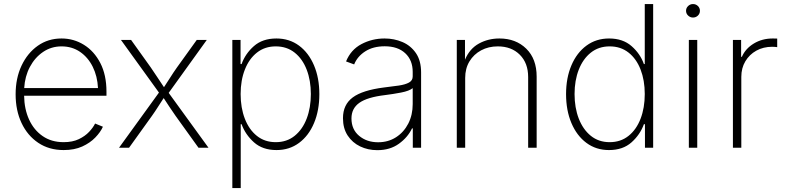

<svg xmlns="http://www.w3.org/2000/svg" viewBox="-20 -748 3981 972"><path d="M302.2 11.7Q228.5 11.7 173.8 -24.9Q119.1 -61.5 89.1 -125.2Q59.1 -189 59.1 -270.5Q59.1 -352.1 89.1 -415.8Q119.1 -479.5 171.4 -516.4Q223.6 -553.2 291.5 -553.2Q353 -553.2 404.8 -521.2Q456.5 -489.3 487.8 -429Q519 -368.7 519 -283.7V-263.2H102.1Q103 -195.8 127.2 -142.8Q151.4 -89.8 195.8 -59.1Q240.2 -28.3 302.2 -28.3Q347.2 -28.3 378.9 -43.5Q410.6 -58.6 431.2 -80.6Q451.7 -102.5 461.4 -122.6L501 -106.4Q488.8 -79.1 462.4 -51.8Q436 -24.4 396.2 -6.3Q356.4 11.7 302.2 11.7ZM102.5 -302.2H476.1Q473.1 -362.3 449.5 -409.9Q425.8 -457.5 385.3 -485.4Q344.7 -513.2 291.5 -513.2Q239.7 -513.2 198.2 -485.1Q156.7 -457 131.3 -409.2Q106 -361.3 102.5 -302.2Z M582.5 0 784.7 -279.3 592.3 -545.9H643.6L743.2 -406.7Q761.2 -380.4 777.6 -355.5Q793.9 -330.6 810.1 -306.6Q826.2 -330.6 841.8 -355.5Q857.4 -380.4 876 -406.7L976.1 -545.9H1026.9L834 -277.8L1035.6 0H984.9L869.1 -161.1Q852.1 -185.1 837.6 -207.3Q823.2 -229.5 808.6 -251.5Q793.9 -229.5 780 -207.3Q766.1 -185.1 749 -161.1L633.3 0Z M1156.2 204.1V-545.9H1197.8V-423.8H1203.1Q1221.7 -476.1 1265.4 -514.6Q1309.1 -553.2 1379.4 -553.2Q1444.8 -553.2 1493.7 -517.1Q1542.5 -481 1569.6 -417.2Q1596.7 -353.5 1596.7 -271.5Q1596.7 -189 1569.8 -125Q1543 -61 1494.1 -24.7Q1445.3 11.7 1379.9 11.7Q1309.6 11.7 1265.9 -27.3Q1222.2 -66.4 1203.1 -119.1H1198.7V204.1ZM1376 -28.3Q1432.1 -28.3 1471.9 -60.5Q1511.7 -92.8 1532.7 -147.9Q1553.7 -203.1 1553.7 -272Q1553.7 -340.3 1532.7 -395Q1511.7 -449.7 1471.9 -481.4Q1432.1 -513.2 1376 -513.2Q1320.8 -513.2 1281 -481.9Q1241.2 -450.7 1219.7 -396Q1198.2 -341.3 1198.2 -272Q1198.2 -202.1 1219.5 -147Q1240.7 -91.8 1280.5 -60.1Q1320.3 -28.3 1376 -28.3Z M1890.1 12.2Q1842.8 12.2 1803.2 -6.8Q1763.7 -25.9 1740 -62Q1716.3 -98.1 1716.3 -149.9Q1716.3 -218.3 1765.9 -254.9Q1815.4 -291.5 1924.3 -305.2Q1966.3 -310.1 1999 -314.9Q2031.7 -319.8 2050.5 -330.1Q2069.3 -340.3 2069.3 -361.3V-383.8Q2069.3 -443.4 2031.5 -478.5Q1993.7 -513.7 1927.7 -513.7Q1869.1 -513.7 1829.1 -488Q1789.1 -462.4 1772.9 -421.9L1731.9 -437Q1755.9 -496.1 1809.8 -524.7Q1863.8 -553.2 1926.8 -553.2Q1975.1 -553.2 2017.3 -535.2Q2059.6 -517.1 2085.7 -479Q2111.8 -440.9 2111.8 -380.9V0H2069.8V-98.1H2065.9Q2044.4 -52.7 1999.5 -20.3Q1954.6 12.2 1890.1 12.2ZM1894 -27.8Q1945.3 -27.8 1984.9 -53.2Q2024.4 -78.6 2046.9 -122.3Q2069.3 -166 2069.3 -221.2V-301.8Q2052.2 -287.6 2010.7 -279.5Q1969.2 -271.5 1929.2 -266.6Q1839.4 -255.9 1799.3 -227.5Q1759.3 -199.2 1759.3 -148.4Q1759.3 -92.8 1798.1 -60.3Q1836.9 -27.8 1894 -27.8Z M2335 -353.5V0H2292.5V-545.9H2334V-445.8Q2357.4 -501.5 2404.3 -527.3Q2451.2 -553.2 2508.3 -553.2Q2591.3 -553.2 2644 -501.7Q2696.8 -450.2 2696.8 -359.9V0H2653.8V-357.9Q2653.8 -428.7 2611.6 -470.9Q2569.3 -513.2 2500 -513.2Q2453.1 -513.2 2415.8 -493.2Q2378.4 -473.1 2356.7 -437.3Q2335 -401.4 2335 -353.5Z M3063 11.7Q2997.6 11.7 2948.7 -24.7Q2899.9 -61 2872.8 -125Q2845.7 -189 2845.7 -271.5Q2845.7 -353.5 2872.8 -417.2Q2899.9 -481 2949 -517.1Q2998 -553.2 3063.5 -553.2Q3133.3 -553.2 3177.2 -514.6Q3221.2 -476.1 3239.7 -423.8H3244.1V-727.5H3286.6V0H3245.1V-119.1H3239.7Q3220.7 -66.4 3177 -27.3Q3133.3 11.7 3063 11.7ZM3066.4 -28.3Q3122.1 -28.3 3161.9 -60.1Q3201.7 -91.8 3222.9 -147Q3244.1 -202.1 3244.1 -272Q3244.1 -341.3 3222.9 -396Q3201.7 -450.7 3161.9 -481.9Q3122.1 -513.2 3066.4 -513.2Q3010.7 -513.2 2970.9 -481.4Q2931.2 -449.7 2909.9 -395Q2888.7 -340.3 2888.7 -272Q2888.7 -203.1 2909.9 -147.9Q2931.2 -92.8 2970.9 -60.5Q3010.7 -28.3 3066.4 -28.3Z M3467.3 0V-545.9H3509.8V0ZM3488.3 -659.2Q3474.1 -659.2 3463.6 -669.2Q3453.1 -679.2 3453.1 -693.4Q3453.1 -707.5 3463.6 -717.5Q3474.1 -727.5 3488.3 -727.5Q3502.9 -727.5 3513.2 -717.5Q3523.4 -707.5 3523.4 -693.4Q3523.4 -679.2 3513.2 -669.2Q3502.9 -659.2 3488.3 -659.2Z M3690.4 0V-545.9H3731.9V-460.4H3735.8Q3753.9 -502 3796.1 -527.6Q3838.4 -553.2 3892.1 -553.2Q3897.9 -553.2 3903.6 -553Q3909.2 -552.7 3914.6 -552.7V-509.3Q3911.1 -509.8 3904.5 -510.5Q3897.9 -511.2 3889.6 -511.2Q3844.2 -511.2 3808.8 -491.5Q3773.4 -471.7 3753.2 -437.5Q3732.9 -403.3 3732.9 -358.9V0Z"/></svg>

Font: Inter Extra Light
Style: Regular
Weight: 200
Designer: Rasmus Andersson
Foundry: rsms
Version: Version 4.000;git-3c8e0fc